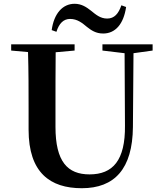

<svg xmlns="http://www.w3.org/2000/svg" viewBox="-20 -975 858 1014"><path d="M253 -816 278 -807C292 -852 316 -875 350 -875C389 -875 415 -853 439 -833C462 -815 486 -798 525 -798C589 -798 633 -848 646 -938L621 -947C606 -903 584 -877 546 -877C509 -877 485 -899 460 -919C437 -937 411 -955 374 -955C311 -955 265 -904 253 -816ZM521 -708 638 -694 640 -312C642 -128 576 -54 453 -54C337 -54 273 -121 273 -305V-401C273 -501 273 -600 274 -699L374 -708V-741H39V-708L128 -700C131 -600 131 -500 131 -401V-290C131 -63 245 19 412 19C585 19 680 -83 682 -304L685 -694L786 -708V-741H521Z"/></svg>

Font: Noto Serif JP
Style: Bold
Weight: 700
Designer: Ryoko NISHIZUKA 西塚涼子 (kana & ideographs); Frank Grießhammer (Latin, Greek & Cyrillic); Wenlong ZHANG 张文龙 (bopomofo); San
Foundry: Adobe
Version: Version 2.001;hotconv 1.1.0;makeotfexe 2.6.0